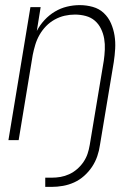

<svg xmlns="http://www.w3.org/2000/svg" viewBox="-20 -548 540 751"><path d="M157 183V147H182Q200 147 217 144Q234 141 250.5 133.5Q267 126 281.5 113.5Q296 101 306.5 85.5Q317 70 322.5 53.5Q328 37 331 19L386 -311Q389 -332 390 -354Q391 -376 387.5 -396.5Q384 -417 375 -435.5Q366 -454 351 -467Q336 -480 315.5 -485.5Q295 -491 273 -491Q253 -491 233 -486.5Q213 -482 194 -471.5Q175 -461 160 -445.5Q145 -430 134.5 -411.5Q124 -393 118 -373Q112 -353 108 -333L53 0H13L99 -520H139L124 -427Q136 -450 154 -469.5Q172 -489 194.5 -502.5Q217 -516 242 -522Q267 -528 292 -528Q318 -528 343 -521Q368 -514 386 -497Q404 -480 414 -457Q424 -434 428 -409Q432 -384 430.5 -357.5Q429 -331 425 -305L371 19Q368 41 360.5 63Q353 85 340 104.5Q327 124 309 140Q291 156 270 165.5Q249 175 226.5 179Q204 183 182 183Z"/></svg>

Font: Iosevka SS04 Extralight
Style: Italic
Weight: 200
Italic angle: -9°
Monospace: yes
Designer: Belleve Invis
Foundry: Belleve Invis
Version: Version 19.0.0; ttfautohint (v1.8.4)